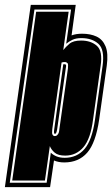

<svg xmlns="http://www.w3.org/2000/svg" viewBox="-63 -659 460 786"><path d="M-43 107 63 -639H247L230 -514Q248 -521 273 -521Q307 -521 332 -509.5Q357 -498 369 -469.5Q381 -441 374 -390L343 -170Q329 -74 294 -34Q259 6 200 6Q177 6 158 -2L142 107ZM-23 89H128L145 -34Q154 -25 168 -19Q182 -13 202 -13Q252 -13 283 -49Q314 -85 326 -170L357 -390Q366 -456 340 -479.5Q314 -503 270 -503Q248 -503 233.5 -496Q219 -489 208 -480L228 -620H78ZM-13 80 85 -611H218L196 -454Q206 -467 221.5 -480Q237 -493 269 -493Q309 -493 333.5 -471.5Q358 -450 349 -390L318 -170Q308 -91 278.5 -56.5Q249 -22 204 -22Q175 -22 161 -34Q147 -46 141 -61L121 80ZM161 -102Q169 -102 173 -108Q179 -114 180 -130L215 -378Q217 -395 214 -400Q209 -405 203 -405H198Q196 -404 193 -404L189 -403L151 -130Q149 -112 152 -108Q155 -102 161 -102ZM162 -111Q156 -111 159 -130L196 -396H202Q206 -396 207 -393Q208 -391 207.5 -387Q207 -383 206 -378L171 -130Q168 -111 162 -111Z"/></svg>

Font: Alumni Sans Collegiate One
Style: Italic
Weight: 400
Italic angle: -8°
Designer: Robert E. Leuschke
Foundry: Robert E. Leuschke
Version: Version 1.100